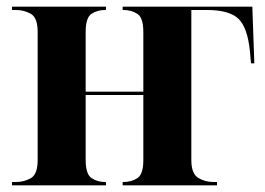

<svg xmlns="http://www.w3.org/2000/svg" viewBox="-20 -556 796 576"><path d="M16 0V-10H28Q52 -10 72.5 -21.5Q93 -33 93 -76V-460Q93 -503 72.5 -514.5Q52 -526 28 -526H16V-536H298V-526H295Q272 -526 254.5 -514.5Q237 -503 237 -460V-281H410V-460Q410 -503 392 -514.5Q374 -526 351 -526H348V-536H737L743 -366H733L730 -400Q723 -473 695.5 -499.5Q668 -526 601 -526H554V-76Q554 -35 574.5 -22.5Q595 -10 620 -10H631V0H348V-10H351Q374 -10 392 -21.5Q410 -33 410 -76V-271H237V-76Q237 -33 255 -21.5Q273 -10 295 -10H298V0Z"/></svg>

Font: Noto Serif Display SemiCondensed
Style: Bold
Weight: 700
Width: 4
Designer: Monotype Design Team
Foundry: Monotype Imaging Inc.
Version: Version 2.009